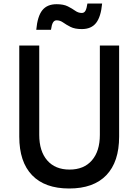

<svg xmlns="http://www.w3.org/2000/svg" viewBox="-20 -1060 790 1096"><path d="M90 -800H204V-290Q204 -197 249.5 -144.5Q295 -92 377 -92Q459 -92 504.5 -144.5Q550 -197 550 -290V-800H660V-280Q660 -136 587 -60Q514 16 375 16Q236 16 163 -60Q90 -136 90 -280ZM187 -890Q194 -967 221.5 -1001.5Q249 -1036 303 -1036Q343 -1036 367.5 -1023.5Q392 -1011 409.5 -998.5Q427 -986 447 -986Q461 -986 468 -999Q475 -1012 479 -1040H563Q556 -964 528.5 -929Q501 -894 447 -894Q407 -894 382.5 -906.5Q358 -919 340.5 -931.5Q323 -944 303 -944Q290 -944 282.5 -931.5Q275 -919 271 -890Z"/></svg>

Font: Martian Mono SemiExpanded
Style: Regular
Weight: 400
Width: 6
Monospace: yes
Designer: Roman Shamin
Foundry: Evil Martians
Version: Version 1.000